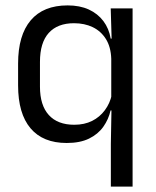

<svg xmlns="http://www.w3.org/2000/svg" viewBox="-20 -519 577 711"><path d="M227 10.5Q139 10.5 93 -44Q47 -98.5 47 -203V-283.5Q47 -388.5 93.8 -443.8Q140.5 -499 230.5 -499Q275.5 -499 308.8 -483.8Q342 -468.5 362.8 -441Q383.5 -413.5 390 -376H417L392 -301.5Q390.5 -345.5 372 -374.8Q353.5 -404 323.2 -418.5Q293 -433 254 -433Q193 -433 160.5 -397Q128 -361 128 -290V-198Q128 -129 160.8 -93Q193.5 -57 255 -57Q292.5 -57 321 -71.2Q349.5 -85.5 368.2 -110.8Q387 -136 394 -168L412.5 -110H389.5Q382 -77 362.5 -49.5Q343 -22 309.8 -5.8Q276.5 10.5 227 10.5ZM471 172H390.5V13.5L393 -125.5L392 -141.5V-345.5L393.5 -370.5L390 -488H471Z"/></svg>

Font: Anek Kannada Medium
Style: Regular
Weight: 400
Version: Version 1.003